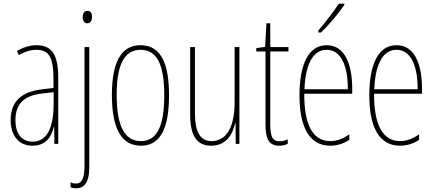

<svg xmlns="http://www.w3.org/2000/svg" viewBox="-20 -783 2363 1045"><path d="M177 -537C143 -537 104 -525 72 -505L83 -483C120 -505 153 -512 177 -512C244 -512 271 -475 271 -355V-304L210 -297C100 -284 38 -234 38 -129C38 -57 73 10 157 10C233 10 261 -43 273 -93H275L276 0H297V-358C297 -489 261 -537 177 -537ZM209 -274 272 -281V-220C272 -97 241 -12 157 -12C99 -12 64 -54 64 -129C64 -217 110 -263 209 -274Z M430 -690C430 -672 438 -656 455 -656C471 -656 481 -670 481 -691C481 -707 475 -724 456 -724C436 -724 430 -706 430 -690ZM393 242C435 242 466 216 466 125V-527H440V117C440 184 428 216 392 216C382 216 371 213 364 209V236C370 239 379 242 393 242Z M900 -264C900 -433 858 -537 745 -537C639 -537 589 -444 589 -266C589 -80 643 10 747 10C849 10 900 -77 900 -264ZM615 -266C615 -424 653 -512 745 -512C841 -512 874 -418 874 -265C874 -94 834 -15 746 -15C656 -15 615 -102 615 -266Z M1283 -527H1257V-228C1257 -82 1207 -15 1131 -15C1073 -15 1041 -60 1041 -167V-527H1015V-159C1015 -45 1051 10 1129 10C1214 10 1246 -54 1260 -112H1262L1263 0H1283Z M1501 -14C1461 -14 1451 -44 1451 -108V-503H1550V-527H1451V-656H1430L1423 -528L1375 -521V-503H1425V-112C1425 -32 1439 10 1500 10C1519 10 1533 6 1546 0V-25C1536 -19 1518 -14 1501 -14Z M1854 -756V-763H1824C1790 -711 1758 -671 1713 -618V-606H1727C1766 -643 1821 -707 1854 -756ZM1758 -537C1657 -537 1610 -429 1610 -264C1610 -94 1662 10 1777 10C1818 10 1853 -3 1881 -22V-52C1846 -27 1812 -15 1777 -15C1682 -15 1635 -106 1636 -273H1897V-301C1897 -421 1863 -537 1758 -537ZM1758 -512C1841 -512 1874 -414 1873 -297H1637C1643 -442 1688 -512 1758 -512Z M2138 -537C2037 -537 1990 -429 1990 -264C1990 -94 2042 10 2157 10C2198 10 2233 -3 2261 -22V-52C2226 -27 2192 -15 2157 -15C2062 -15 2015 -106 2016 -273H2277V-301C2277 -421 2243 -537 2138 -537ZM2138 -512C2221 -512 2254 -414 2253 -297H2017C2023 -442 2068 -512 2138 -512Z"/></svg>

Font: Noto Sans Oriya ExtCond Thin
Style: Regular
Weight: 100
Width: 2
Designer: Amélie Bonet and Sol Matas
Foundry: Google LLC
Version: Version 2.006